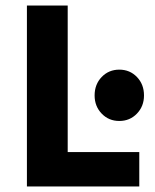

<svg xmlns="http://www.w3.org/2000/svg" viewBox="-20 -672 558 692"><path d="M77 0V-652H224V-124H482V0ZM410 -236Q372 -236 346.5 -262.5Q321 -289 321 -328Q321 -368 346.5 -394.5Q372 -421 410 -421Q448 -421 473.5 -394.5Q499 -368 499 -328Q499 -289 473.5 -262.5Q448 -236 410 -236Z"/></svg>

Font: hySource Sans Pro
Style: Bold
Weight: 700
Designer: Paul D. Hunt
Foundry: Adobe Systems Incorporated
Version: Version 2.021;PS 2.000;hotconv 1.0.86;makeotf.lib2.5.63406